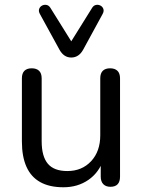

<svg xmlns="http://www.w3.org/2000/svg" viewBox="-20 -782 602 811"><path d="M248 9Q189 9 150 -12.8Q111 -34.5 91.8 -77.5Q72.5 -120.5 72.5 -184.5V-451Q72.5 -472.5 83.2 -483Q94 -493.5 114 -493.5Q134 -493.5 145 -483Q156 -472.5 156 -451V-185.5Q156 -121.5 182 -90.5Q208 -59.5 264.5 -59.5Q326 -59.5 364.8 -101Q403.5 -142.5 403.5 -210.5V-451Q403.5 -472.5 414.2 -483Q425 -493.5 445 -493.5Q465 -493.5 476 -483Q487 -472.5 487 -451V-36Q487 7 446.5 7Q427 7 416.2 -4.2Q405.5 -15.5 405.5 -36V-126.5L418.5 -111.5Q398.5 -53 353.2 -22Q308 9 248 9ZM281 -539Q265 -539 252.5 -547.5Q240 -556 231 -572.5L148.5 -723Q142 -735 145.5 -744.5Q149 -754 157.8 -758.5Q166.5 -763 176.2 -761.2Q186 -759.5 192.5 -749.5L281 -607.5L369.5 -749.5Q376 -759.5 385.8 -761.2Q395.5 -763 404.2 -758.5Q413 -754 416.5 -744.5Q420 -735 413.5 -723L331.5 -572.5Q322.5 -556 309.8 -547.5Q297 -539 281 -539Z"/></svg>

Font: Nunito ExtraLight
Style: Regular
Weight: 200
Designer: Vernon Adams
Foundry: Vernon Adams
Version: Version 3.602;April 4, 2023;FontCreator 14.0.0.2856 64-bit